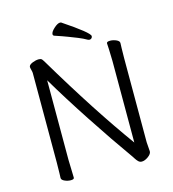

<svg xmlns="http://www.w3.org/2000/svg" viewBox="-127 -985 993 1103"><g transform="rotate(-15 369.0 -433.5)"><path d="M471 -741Q466 -741 460 -744Q440 -756 409 -768.5Q378 -781 356.5 -789Q335 -797 324 -801L280 -816Q273 -819 273 -826Q273 -840 295 -860Q317 -880 332 -880Q336 -880 338 -879Q488 -779 488 -758Q488 -751 483 -746Q478 -741 471 -741ZM564 -657Q562 -687 562 -695Q562 -705 583 -705Q601 -705 619 -697Q637 -689 637 -677Q637 -661 636 -649L635 -588V-87L637 -60L639 -32Q639 -17 618.5 -2Q598 13 580 13Q568 13 559.5 4.5Q551 -4 545 -13.5Q539 -23 537 -26Q445 -155 346 -306Q247 -457 175 -579V-105Q175 -79 177 -37L178 1Q178 11 158 11Q140 11 122 3Q104 -5 104 -17Q104 -33 105 -45L106 -106V-641Q106 -647 102.5 -660Q99 -673 99 -678Q99 -682 100 -683Q104 -693 123 -700.5Q142 -708 159 -708Q165 -708 168 -707Q174 -706 178 -701.5Q182 -697 185.5 -691Q189 -685 191 -682Q392 -344 566 -104V-589Q566 -615 564 -657Z"/></g></svg>

Font: LXGW Bright GB
Style: Regular
Weight: 400
Designer: Christian Thalmann (Catharsis Fonts)
Foundry: LXGW / Christian Thalmann (Catharsis Fonts) / Fontworks Inc.
Version: Version 5.510